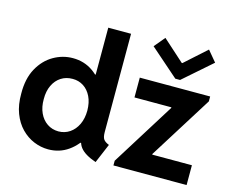

<svg xmlns="http://www.w3.org/2000/svg" viewBox="-108 -934 1318 1096"><g transform="rotate(15 551.5 -386.0)"><path d="M539 7.8Q504.8 -4.1 481.6 -18.2Q458.4 -32.2 445.4 -48.9Q432.4 -65.6 428.8 -85.8L444.5 -76.3H398.9L421.9 -137.2V-421.1L397.5 -474.5H410.5V-752H545.2V-171.2Q545.2 -141.4 554.5 -128.5Q563.8 -115.7 587.2 -106.4ZM258.1 7.8Q214.6 7.8 173.2 -9.3Q131.8 -26.5 98.8 -60.2Q65.7 -94 46.5 -144.3Q27.3 -194.6 28 -260.9Q27 -348.7 60.3 -409.2Q93.6 -469.7 147.4 -500.8Q201.2 -531.9 261.4 -531.9Q328 -531.9 379.2 -496.5Q430.5 -461.2 459.7 -400.9Q488.9 -340.5 489.3 -265.3Q488.9 -189.3 458.6 -127.2Q428.3 -65.2 376.2 -28.7Q324.2 7.8 258.1 7.8ZM288.2 -106.4Q325.6 -106.7 354.7 -126.5Q383.8 -146.3 400.6 -181.5Q417.3 -216.7 417.6 -263.1Q417.3 -311.4 400.4 -346Q383.5 -380.6 354.8 -399Q326.2 -417.3 290.4 -417.1Q252.2 -417.3 222.6 -398.4Q193.1 -379.5 176.5 -344.8Q159.8 -310.1 160.3 -263.1Q159.8 -216.7 176 -181.5Q192.2 -146.3 221.4 -126.5Q250.5 -106.7 288.2 -106.4ZM642.5 0V-27.8L876.1 -402.2V-406.1H658.1V-523.1H1074V-494.2L840.4 -120.9V-117H1074.9V0ZM740.7 -780.2 867.6 -666.2H871.5L998.4 -780.2L1051.4 -716.7L883.6 -569.8H855.5L687.8 -716.7Z"/></g></svg>

Font: Reddit Sans
Style: Regular
Weight: 400
Designer: Stephen Hutchings
Foundry: Reddit
Version: Version 1.014